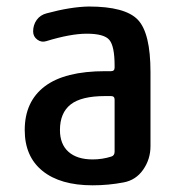

<svg xmlns="http://www.w3.org/2000/svg" viewBox="-20 -550 540 580"><path d="M297.9 -259.8Q225.6 -259.8 193.4 -234.4Q161.1 -209 161.1 -157.2Q161.1 -114.3 187 -91.3Q212.9 -68.4 259.8 -68.4Q289.1 -68.4 316.4 -77.1Q326.2 -80.1 326.2 -91.8V-249Q326.2 -259.8 315.4 -259.8ZM259.8 9.8Q162.1 9.8 108.4 -33.7Q54.7 -77.1 54.7 -157.2Q54.7 -243.2 115.2 -289.1Q175.8 -335 297.9 -335H315.4Q326.2 -335 326.2 -345.7V-351.6Q326.2 -410.2 310.5 -429.2Q294.9 -448.2 242.2 -448.2Q193.4 -448.2 120.1 -425.8Q105.5 -420.9 92.8 -430.2Q80.1 -439.5 80.1 -455.1Q80.1 -474.6 90.8 -489.7Q101.6 -504.9 121.1 -509.8Q193.4 -529.3 248 -530.3Q358.4 -530.3 396.5 -490.2Q434.6 -450.2 434.6 -332V-108.4Q434.6 -69.3 412.6 -37.6Q390.6 -5.9 353.5 1Q307.6 9.8 259.8 9.8Z"/></svg>

Font: Rounded-X Mgen+ 1mn medium
Style: Regular
Weight: 500
Designer: [Source Han Sans]
Ryoko NISHIZUKA  (kana & ideographs); Paul D. Hunt (Latin, Greek & Cyrillic); Wenlong ZHANG  (bopomofo
Version: Version 1.059.20150602